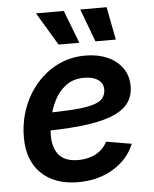

<svg xmlns="http://www.w3.org/2000/svg" viewBox="-54 -811 694 868"><g transform="rotate(-5 292.5 -376.5)"><path d="M266.6 11.7Q195.8 11.7 144.5 -14.9Q93.3 -41.5 65.9 -91.1Q38.6 -140.6 38.6 -210Q38.6 -280.3 61.3 -342.5Q84 -404.8 125.7 -452.9Q167.5 -501 223.6 -528.3Q279.8 -555.7 346.7 -555.7Q402.8 -555.7 446.3 -536.9Q489.7 -518.1 514.6 -483.2Q539.6 -448.2 539.6 -400.4Q539.6 -351.1 511.7 -318.4Q483.9 -285.6 428.5 -266.6Q373 -247.6 290.5 -239.5Q208 -231.4 98.1 -231.4L112.3 -312.5Q204.6 -312.5 264.4 -316.4Q324.2 -320.3 357.9 -329.6Q391.6 -338.9 405.5 -355.2Q419.4 -371.6 419.4 -396Q419.4 -423.8 396.2 -439.9Q373 -456.1 334 -456.1Q283.7 -456.1 250.2 -430.9Q216.8 -405.8 197.3 -366.7Q177.7 -327.6 169.2 -285.2Q160.6 -242.7 160.6 -208.5Q160.6 -174.8 171.4 -147.2Q182.1 -119.6 207.5 -103.8Q232.9 -87.9 275.4 -87.9Q320.8 -87.9 355.7 -106.9Q390.6 -126 406.7 -159.7L522 -140.1Q494.1 -71.3 426 -29.8Q357.9 11.7 266.6 11.7ZM398.9 -615.7 342.8 -765.1H462.4L491.2 -615.7ZM231.4 -615.7 142.1 -765.1H268.1L325.7 -615.7Z"/></g></svg>

Font: Inter SemiBold
Style: Italic
Weight: 600
Italic angle: -9.3988°
Designer: Rasmus Andersson
Foundry: rsms
Version: Version 4.001;git-66647c0bb